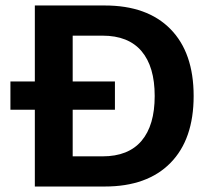

<svg xmlns="http://www.w3.org/2000/svg" viewBox="-20 -680 780 700"><path d="M362 -660Q517 -660 601.5 -574Q686 -488 686 -330Q686 -172 601.5 -86Q517 0 362 0H107V-280H18V-383H107V-660ZM354 -110Q448 -110 496 -166.5Q544 -223 544 -330Q544 -437 496 -493.5Q448 -550 354 -550H245V-383H399V-280H245V-110Z"/></svg>

Font: Elaine Sans SemiBold
Style: Regular
Weight: 600
Designer: Wei Huang
Foundry: Wei Huang
Version: Version 2.001;December 24, 2019;FontCreator 12.0.0.2547 64-b